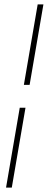

<svg xmlns="http://www.w3.org/2000/svg" viewBox="-20 -731 228 883"><path d="M179.7 -710.9 116.2 -340.8H89.8L153.3 -710.9ZM34.2 131.8H7.8L70.8 -235.4H97.2Z"/></svg>

Font: Mardoto Thin
Style: Italic
Weight: 250
Italic angle: -12°
Designer: Christian Robertson, Vahan Hovhannisyan
Foundry: Google
Version: Version 1.000